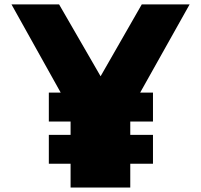

<svg xmlns="http://www.w3.org/2000/svg" viewBox="-20 -845 906 865"><path d="M618.7 -825.2 433.2 -501.4 246.2 -825.2H31.7L253.5 -427.7H200V-297.6H298V-237.4H200V-107.3H298V0H566.9V-107.3H669.2V-237.4H566.9V-297.6H669.2V-427.7H611.4L834.3 -825.2Z"/></svg>

Font: Blink
Style: Wide
Weight: 400
Designer: Mew Too
Foundry: Cannot Into Space Fonts
Version: Version 001.000